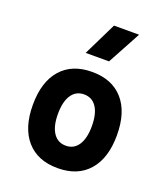

<svg xmlns="http://www.w3.org/2000/svg" viewBox="-146 -897 877 1008"><g transform="rotate(20 293.0 -392.5)"><path d="M293 9.8Q181.2 9.8 119.6 -60.5Q58.1 -130.9 58.1 -258.8Q58.1 -387.2 119.6 -457.3Q181.2 -527.3 293 -527.3Q404.8 -527.3 466.3 -457.3Q527.8 -387.2 527.8 -258.8Q527.8 -130.9 466.3 -60.5Q404.8 9.8 293 9.8ZM293.2 -115.7Q338.4 -115.7 363 -153.1Q387.7 -190.5 387.7 -258.9Q387.7 -327.6 363 -364.7Q338.4 -401.9 293 -401.9Q248 -401.9 223.1 -364.7Q198.2 -327.5 198.2 -258.8Q198.2 -190.4 223.1 -153.1Q248 -115.7 293.2 -115.7ZM225.6 -609.4 316.4 -794.9H456.5L356 -609.4Z"/></g></svg>

Font: Cascadia Code PL
Style: Regular
Weight: 400
Monospace: yes
Designer: Aaron Bell
Foundry: Saja Typeworks
Version: Version 2102.003